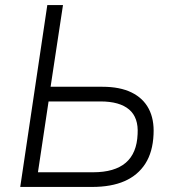

<svg xmlns="http://www.w3.org/2000/svg" viewBox="-20 -739 688 759"><path d="M60 0 167 -719H229L180 -396H385Q454 -396 500 -373.5Q546 -351 568 -309Q590 -267 587 -208Q584 -138 554.5 -92Q525 -46 472.5 -23Q420 0 344 0ZM130 -58H348Q433 -58 477 -95.5Q521 -133 524 -209Q528 -274 490.5 -306Q453 -338 377 -338H172Z"/></svg>

Font: Nunitoga
Style: Light Italic
Weight: 300
Italic angle: -9°
Designer: Vernon Adams
Foundry: Vernon Adams
Version: Version 1.0